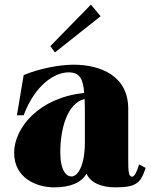

<svg xmlns="http://www.w3.org/2000/svg" viewBox="-20 -793 651 828"><path d="M214 15C285 15 331 -6 353 -44C371 -4 418 15 478 15C570 15 588 -6 608 -69L580 -84C569 -49 560 -31 549 -31C535 -32 533 -54 533 -101V-324C533 -466 414 -514 297 -514C232 -514 142 -495 82 -469L53 -296H82C132 -429 217 -481 276 -481C323 -481 339 -453 343 -392C147 -372 41 -241 41 -134C41 -25 137 15 214 15ZM288 -32C266 -32 240 -57 240 -137C240 -233 268 -348 345 -366C346 -346 346 -319 346 -296V-179C346 -74 313 -31 288 -32ZM414 -723 372 -773 197 -594 217 -567Z"/></svg>

Font: Sprat Condesed
Style: Bold
Weight: 700
Width: 3
Designer: Ethan Nakache
Foundry: Collletttivo
Version: Version 2.000;Glyphs 3.2 (3217)